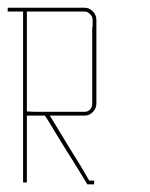

<svg xmlns="http://www.w3.org/2000/svg" viewBox="-20 -858 391 499"><path d="M230.5 -806.6Q230.5 -806.6 230.5 -799.8Q230.5 -793 230.5 -788.1Q230.5 -788.1 230.5 -760.7Q230.5 -734.4 230.5 -700.2Q230.5 -676.8 230.5 -653.3Q230.5 -630.9 230.5 -613.3Q230.5 -613.3 228.5 -613.3Q226.6 -613.3 224.6 -613.3Q224.6 -613.3 226.6 -613.3Q228.5 -613.3 230.5 -613.3Q230.5 -613.3 230.5 -610.4Q230.5 -607.4 230.5 -589.8Q230.5 -576.2 221.7 -567.4Q212.9 -557.6 200.2 -557.6Q200.2 -557.6 193.4 -557.6Q185.5 -557.6 180.7 -557.6Q180.7 -557.6 154.3 -557.6Q127 -557.6 109.4 -557.6Q109.4 -557.6 125 -532.2Q140.6 -506.8 161.1 -472.7Q174.8 -450.2 188.5 -428.7Q202.1 -406.2 211.9 -388.7Q211.9 -388.7 216.8 -388.7Q221.7 -388.7 224.6 -388.7Q224.6 -388.7 224.6 -384.8Q224.6 -381.8 224.6 -378.9Q224.6 -378.9 221.7 -378.9Q220.7 -378.9 217.8 -378.9Q211.9 -378.9 207 -378.9Q207 -378.9 190.4 -406.2Q173.8 -433.6 151.4 -468.8Q136.7 -493.2 122.1 -516.6Q108.4 -540 96.7 -557.6Q96.7 -557.6 79.1 -557.6Q61.5 -557.6 49.8 -557.6Q49.8 -557.6 49.8 -531.2Q49.8 -504.9 49.8 -470.7Q49.8 -447.3 49.8 -424.8Q49.8 -401.4 49.8 -383.8Q49.8 -383.8 45.9 -383.8Q43 -383.8 40 -383.8Q40 -383.8 40 -452.1Q40 -519.5 40 -607.4Q40 -666 40 -724.6Q40 -783.2 40 -828.1Q40 -828.1 25.4 -828.1Q9.8 -828.1 0 -828.1Q0 -828.1 0 -830.1Q0 -830.1 0 -832Q0 -835.9 0 -837.9Q0 -837.9 27.3 -837.9Q55.7 -837.9 91.8 -837.9Q115.2 -837.9 139.6 -837.9Q164.1 -837.9 181.6 -837.9Q181.6 -837.9 188.5 -837.9Q194.3 -837.9 199.2 -837.9Q211.9 -837.9 220.7 -829.1Q230.5 -819.3 230.5 -806.6ZM220.7 -789.1Q220.7 -789.1 220.7 -791Q220.7 -793.9 220.7 -806.6Q220.7 -815.4 213.9 -821.3Q208 -828.1 199.2 -828.1Q199.2 -828.1 192.4 -828.1Q186.5 -828.1 181.6 -828.1Q181.6 -828.1 181.6 -830.1Q181.6 -832 181.6 -833Q181.6 -833 181.6 -831.1Q181.6 -829.1 181.6 -828.1Q181.6 -828.1 162.1 -828.1Q141.6 -828.1 115.2 -828.1Q98.6 -828.1 81.1 -828.1Q63.5 -828.1 49.8 -828.1Q49.8 -828.1 49.8 -790Q49.8 -789.1 49.8 -788.1Q49.8 -768.6 49.8 -745.1Q49.8 -722.7 49.8 -697.3Q49.8 -663.1 49.8 -627.9Q49.8 -593.8 49.8 -568.4Q49.8 -568.4 70.3 -567.4Q89.8 -567.4 116.2 -567.4Q133.8 -567.4 150.4 -567.4Q168 -567.4 180.7 -567.4Q180.7 -567.4 180.7 -565.4Q180.7 -563.5 180.7 -561.5Q180.7 -561.5 180.7 -563.5Q180.7 -565.4 180.7 -567.4Q180.7 -567.4 183.6 -567.4Q185.5 -567.4 200.2 -567.4Q208 -567.4 213.9 -573.2Q219.7 -579.1 219.7 -588.9Q219.7 -588.9 219.7 -597.7Q219.7 -606.4 219.7 -612.3Q219.7 -612.3 219.7 -638.7Q219.7 -666 219.7 -700.2Q219.7 -723.6 219.7 -746.1Q219.7 -769.5 219.7 -787.1Q219.7 -787.1 220.7 -788.1Q220.7 -788.1 220.7 -789.1Z"/></svg>

Font: Reach
Style: Line
Weight: 400
Designer: Billy Harris
Version: Reach Line